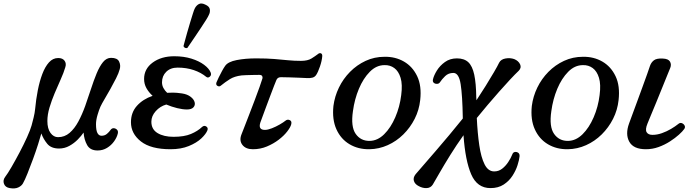

<svg xmlns="http://www.w3.org/2000/svg" viewBox="-150 -829 3909 1082"><path d="M-95 231Q-120 227 -127.5 207Q-135 187 -121 168Q-107 150 -85 112Q-63 74 -39.5 29.5Q-16 -15 2.5 -56Q21 -97 28 -122Q33 -140 39.5 -166.5Q46 -193 48 -215Q53 -269 63 -320Q73 -371 88.5 -412Q104 -453 126 -477.5Q148 -502 178 -502Q203 -502 214 -486.5Q225 -471 218 -450Q209 -419 192 -381.5Q175 -344 158 -303.5Q141 -263 129 -223Q117 -183 117 -147Q117 -104 134.5 -80Q152 -56 177 -56Q214 -56 242 -80Q270 -104 291.5 -144Q313 -184 330 -231.5Q347 -279 362.5 -327Q378 -375 394.5 -415Q411 -455 430.5 -479Q450 -503 476 -503Q511 -503 521 -482.5Q531 -462 525 -440Q519 -417 504 -387.5Q489 -358 472 -327.5Q455 -297 439.5 -271Q424 -245 416 -228Q408 -210 399.5 -181Q391 -152 391 -129Q391 -95 399 -79.5Q407 -64 422 -64Q440 -64 452.5 -74.5Q465 -85 474 -98Q481 -107 491 -106.5Q501 -106 509 -98.5Q517 -91 514 -77Q509 -55 493 -32.5Q477 -10 453 4.5Q429 19 400 19Q358 19 341 -11.5Q324 -42 321 -82Q309 -64 288.5 -43Q268 -22 241 -7Q214 8 183 8Q138 8 116 -19Q94 -46 83 -77Q77 -55 64.5 -15.5Q52 24 36 67.5Q20 111 5 148.5Q-10 186 -21 205Q-29 219 -47.5 227.5Q-66 236 -95 231Z M811 12Q700 12 644 -32Q588 -76 588 -140Q588 -195 621.5 -232.5Q655 -270 710 -289Q688 -309 675 -332.5Q662 -356 662 -384Q662 -441 710.5 -476.5Q759 -512 832 -512Q886 -512 929 -498.5Q972 -485 1000 -464Q1028 -443 1037 -421Q1043 -406 1032.5 -397Q1022 -388 1012 -396Q983 -420 942 -434Q901 -448 851 -448Q811 -448 787 -424.5Q763 -401 763 -365Q763 -348 771 -333Q779 -318 792 -306Q800 -306 808.5 -306.5Q817 -307 825 -307Q845 -307 875.5 -302.5Q906 -298 925 -283Q943 -269 947 -252.5Q951 -236 940 -224Q929 -212 903 -212Q880 -212 849 -219.5Q818 -227 787 -240Q752 -230 727.5 -202.5Q703 -175 703 -143Q703 -100 738 -79Q773 -58 828 -58Q888 -58 926 -74Q964 -90 988 -113Q1000 -124 1012 -116.5Q1024 -109 1019 -95Q1011 -74 984.5 -49Q958 -24 914 -6Q870 12 811 12ZM906 -559Q899 -556 892.5 -559.5Q886 -563 884 -569Q885 -573 890.5 -593.5Q896 -614 904 -642.5Q912 -671 921 -700.5Q930 -730 937 -752.5Q944 -775 948 -782Q956 -798 970.5 -806Q985 -814 1007 -803Q1030 -793 1032.5 -776.5Q1035 -760 1027 -745Q1024 -737 1011.5 -717Q999 -697 982 -671.5Q965 -646 948.5 -621.5Q932 -597 920 -579.5Q908 -562 906 -559Z M1275 12Q1235 12 1216 -12.5Q1197 -37 1211 -72Q1214 -79 1225.5 -109Q1237 -139 1253 -180Q1269 -221 1285 -263.5Q1301 -306 1313 -339.5Q1325 -373 1329 -387Q1331 -395 1327 -401Q1323 -407 1311 -407Q1295 -407 1274.5 -406.5Q1254 -406 1236.5 -405.5Q1219 -405 1211 -404Q1171 -399 1145.5 -383Q1120 -367 1094 -346Q1086 -339 1075.5 -345Q1065 -351 1070 -365Q1074 -375 1082.5 -392.5Q1091 -410 1101 -428.5Q1111 -447 1119 -458Q1135 -481 1184 -490.5Q1233 -500 1293 -500Q1354 -500 1396 -496.5Q1438 -493 1473 -489.5Q1508 -486 1546 -486Q1584 -486 1605.5 -499.5Q1627 -513 1640 -523Q1650 -532 1658.5 -528.5Q1667 -525 1666 -512Q1664 -486 1653 -454Q1642 -422 1632 -407Q1624 -395 1611 -391.5Q1598 -388 1580 -389Q1564 -390 1537 -391Q1510 -392 1481.5 -393Q1453 -394 1433 -394Q1415 -394 1408 -379Q1404 -370 1394.5 -345.5Q1385 -321 1373 -289Q1361 -257 1349 -225Q1337 -193 1328.5 -169.5Q1320 -146 1317 -138Q1304 -97 1343 -97Q1359 -97 1382 -106Q1405 -115 1426.5 -127.5Q1448 -140 1459 -149Q1470 -158 1483 -152Q1496 -146 1491 -128Q1487 -112 1468.5 -88Q1450 -64 1420.5 -41.5Q1391 -19 1354 -3.5Q1317 12 1275 12Z M1932 12Q1869 13 1820 -16Q1771 -45 1746 -100Q1721 -155 1729 -232Q1736 -286 1760 -335.5Q1784 -385 1822.5 -424Q1861 -463 1910.5 -486Q1960 -509 2017 -509Q2078 -510 2126.5 -482Q2175 -454 2201 -399.5Q2227 -345 2218 -265Q2212 -209 2187 -159.5Q2162 -110 2123 -71.5Q2084 -33 2035 -11Q1986 11 1932 12ZM1934 -35Q1978 -36 2015 -72.5Q2052 -109 2077.5 -168Q2103 -227 2111 -293Q2119 -353 2107.5 -390.5Q2096 -428 2072 -445.5Q2048 -463 2017 -462Q1971 -462 1934 -424.5Q1897 -387 1872.5 -328.5Q1848 -270 1839 -203Q1826 -115 1854.5 -74.5Q1883 -34 1934 -35Z M2614 231Q2539 231 2505.5 153.5Q2472 76 2462 -67Q2422 -11 2387.5 44.5Q2353 100 2327.5 144.5Q2302 189 2289 211Q2277 230 2254.5 231Q2232 232 2210 220Q2188 209 2182.5 190.5Q2177 172 2192 153Q2210 132 2240 97.5Q2270 63 2307 20Q2344 -23 2383 -69.5Q2422 -116 2458 -161V-166Q2456 -291 2446 -354.5Q2436 -418 2405 -418Q2377 -418 2358.5 -400Q2340 -382 2329 -365Q2324 -357 2313 -356.5Q2302 -356 2294.5 -362.5Q2287 -369 2290 -382Q2295 -404 2312 -431.5Q2329 -459 2357.5 -479.5Q2386 -500 2425 -500Q2466 -500 2489 -478.5Q2512 -457 2522.5 -408.5Q2533 -360 2534 -279L2535 -264Q2561 -303 2587 -345Q2613 -387 2633.5 -422Q2654 -457 2663 -476Q2673 -495 2699 -499.5Q2725 -504 2748 -496Q2772 -486 2781 -466.5Q2790 -447 2773 -430Q2753 -411 2724 -380Q2695 -349 2662.5 -312Q2630 -275 2597.5 -237Q2565 -199 2537 -164Q2541 -79 2551 -10.5Q2561 58 2581 97.5Q2601 137 2635 137Q2660 137 2679.5 122Q2699 107 2714 84.5Q2729 62 2738 39Q2742 29 2752 27.5Q2762 26 2770.5 32Q2779 38 2778 52Q2776 72 2766.5 102Q2757 132 2738 161.5Q2719 191 2688.5 211Q2658 231 2614 231Z M3050 12Q2987 13 2938 -16Q2889 -45 2864 -100Q2839 -155 2847 -232Q2854 -286 2878 -335.5Q2902 -385 2940.5 -424Q2979 -463 3028.5 -486Q3078 -509 3135 -509Q3196 -510 3244.5 -482Q3293 -454 3319 -399.5Q3345 -345 3336 -265Q3330 -209 3305 -159.5Q3280 -110 3241 -71.5Q3202 -33 3153 -11Q3104 11 3050 12ZM3052 -35Q3096 -36 3133 -72.5Q3170 -109 3195.5 -168Q3221 -227 3229 -293Q3237 -353 3225.5 -390.5Q3214 -428 3190 -445.5Q3166 -463 3135 -462Q3089 -462 3052 -424.5Q3015 -387 2990.5 -328.5Q2966 -270 2957 -203Q2944 -115 2972.5 -74.5Q3001 -34 3052 -35Z M3490 12Q3420 12 3396.5 -30Q3373 -72 3395 -133Q3399 -144 3411 -176.5Q3423 -209 3438.5 -251Q3454 -293 3469.5 -335.5Q3485 -378 3497 -411.5Q3509 -445 3513 -458Q3520 -478 3535.5 -489.5Q3551 -501 3585 -499Q3616 -498 3625.5 -482Q3635 -466 3627 -446Q3623 -436 3610.5 -405.5Q3598 -375 3581.5 -334Q3565 -293 3548 -251.5Q3531 -210 3517.5 -178Q3504 -146 3499 -133Q3485 -99 3494 -84Q3503 -69 3527 -69Q3553 -69 3580 -78.5Q3607 -88 3631.5 -102.5Q3656 -117 3672 -130Q3682 -139 3692.5 -135Q3703 -131 3708 -121.5Q3713 -112 3706 -102Q3697 -89 3676 -70Q3655 -51 3625.5 -32Q3596 -13 3561.5 -0.5Q3527 12 3490 12Z"/></svg>

Font: Zen Old Mincho SemiBold
Style: Regular
Weight: 600
Version: Version 1.500